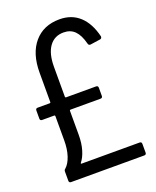

<svg xmlns="http://www.w3.org/2000/svg" viewBox="-134 -787 704 866"><g transform="rotate(-20 218.5 -354.0)"><path d="M52 -66Q70 -82 80.5 -113.5Q91 -145 91 -187V-304Q91 -308 87 -308H29Q19 -308 19 -318V-357Q19 -367 29 -367H87Q91 -367 91 -371V-512Q91 -604 135.5 -656Q180 -708 257 -708Q315 -708 353 -673Q391 -638 407 -572V-570Q407 -562 399 -560L351 -553H349Q341 -553 339 -562Q328 -605 307.5 -625.5Q287 -646 254 -646Q210 -646 185.5 -612Q161 -578 161 -515V-371Q161 -367 165 -367H309Q319 -367 319 -357V-318Q319 -308 309 -308H165Q161 -308 161 -304V-189Q161 -148 151.5 -116.5Q142 -85 127 -67Q124 -62 129 -62H407Q417 -62 417 -52V-10Q417 0 407 0H56Q46 0 46 -10V-54Q46 -62 52 -66Z"/></g></svg>

Font: Barlow Condensed
Style: Regular
Weight: 400
Width: 3
Designer: Jeremy Tribby
Foundry: Tribby Type
Version: Version 1.500